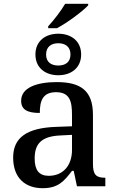

<svg xmlns="http://www.w3.org/2000/svg" viewBox="-20 -978 613 1008"><path d="M233 -830H279C335 -859 418 -922 443 -950V-958H322C301 -922 262 -871 233 -840ZM286 -583C353 -583 406 -621 406 -692C406 -763 353 -801 286 -801C219 -801 166 -763 166 -692C166 -621 219 -583 286 -583ZM286 -634C251 -634 222 -650 222 -692C222 -734 251 -751 286 -751C321 -751 350 -734 350 -692C350 -650 321 -634 286 -634ZM204 10C285 10 316 -26 358 -81H367L384 0H533V-45H530C485 -45 468 -61 468 -117V-375C468 -501 405 -547 278 -547C175 -547 91 -519 91 -449C91 -402 124 -385 189 -385C189 -448 204 -494 274 -494C348 -494 358 -444 358 -373V-315L276 -312C123 -307 49 -257 49 -151C49 -41 115 10 204 10ZM236 -55C185 -55 162 -85 162 -146C162 -222 196 -263 299 -267L358 -270V-191C358 -108 310 -55 236 -55Z"/></svg>

Font: Noto Serif Thai Medium
Style: Regular
Weight: 500
Designer: Monotype Design Team
Foundry: Monotype Imaging Inc.
Version: Version 1.901;PS 001.901;hotconv 1.0.88;makeotf.lib2.5.64775